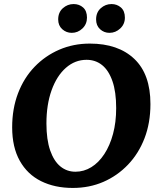

<svg xmlns="http://www.w3.org/2000/svg" viewBox="-20 -911 780 947"><path d="M339 16Q250 16 182.5 -17.5Q115 -51 77.5 -118Q40 -185 40 -283Q40 -375 69 -451Q98 -527 150.5 -581.5Q203 -636 272.5 -666Q342 -696 423 -696Q563 -696 642.5 -620.5Q722 -545 722 -398Q722 -305 693 -229.5Q664 -154 611.5 -99Q559 -44 490 -14Q421 16 339 16ZM352 -64Q394 -64 430.5 -86.5Q467 -109 494.5 -151Q522 -193 537.5 -250.5Q553 -308 553 -378Q553 -458 534.5 -511Q516 -564 483.5 -590Q451 -616 407 -616Q350 -616 305 -576.5Q260 -537 234.5 -466Q209 -395 209 -302Q209 -222 227.5 -169Q246 -116 278 -90Q310 -64 352 -64ZM520 -749Q493 -749 473.5 -767Q454 -785 454 -815Q454 -850 477 -870.5Q500 -891 530 -891Q557 -891 576.5 -874Q596 -857 596 -824Q596 -792 573 -770.5Q550 -749 520 -749ZM334 -749Q307 -749 287 -767Q267 -785 267 -815Q267 -850 290 -870.5Q313 -891 343 -891Q371 -891 390 -874Q409 -857 409 -824Q409 -792 386.5 -770.5Q364 -749 334 -749Z"/></svg>

Font: Alkatra SemiBold
Style: Regular
Weight: 600
Designer: Suman Bhandary
Version: Version 1.100;gftools[0.9.22]